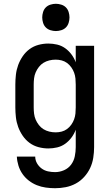

<svg xmlns="http://www.w3.org/2000/svg" viewBox="-20 -772 590 1014"><path d="M271 222Q246 222 221.5 218.5Q197 215 174.5 206Q152 197 132.5 182Q113 167 99 147Q85 127 77.5 103Q70 79 69 55H166Q166 74 175.5 90.5Q185 107 200 118Q215 129 233.5 133Q252 137 271 137Q295 137 318 127Q341 117 355.5 97.5Q370 78 375 53.5Q380 29 380 5V-87Q372 -65 357.5 -45.5Q343 -26 324 -12.5Q305 1 282 6.5Q259 12 235 12Q209 12 183 5Q157 -2 136 -17.5Q115 -33 100 -55Q85 -77 76 -101.5Q67 -126 64 -152.5Q61 -179 61 -205V-325Q61 -351 64 -377.5Q67 -404 76 -428.5Q85 -453 100 -475Q115 -497 136 -512.5Q157 -528 183 -535Q209 -542 235 -542Q259 -542 282 -536.5Q305 -531 324 -517.5Q343 -504 357.5 -484.5Q372 -465 380 -443V-530H477V5Q477 33 472.5 61.5Q468 90 456 115.5Q444 141 424.5 162.5Q405 184 380 197.5Q355 211 327 216.5Q299 222 271 222ZM274 -73Q290 -73 305.5 -77Q321 -81 334 -90.5Q347 -100 356.5 -113.5Q366 -127 371.5 -142Q377 -157 378.5 -173Q380 -189 380 -205V-325Q380 -341 378.5 -357Q377 -373 371.5 -388Q366 -403 356.5 -416.5Q347 -430 334 -439.5Q321 -449 305.5 -453Q290 -457 274 -457Q257 -457 240.5 -453Q224 -449 210 -440.5Q196 -432 185.5 -418.5Q175 -405 168.5 -390Q162 -375 160 -358.5Q158 -342 158 -325V-205Q158 -188 160 -171.5Q162 -155 168.5 -140Q175 -125 185.5 -111.5Q196 -98 210 -89.5Q224 -81 240.5 -77Q257 -73 274 -73ZM275 -608Q261 -608 246.5 -612.5Q232 -617 222 -627Q212 -637 207.5 -651.5Q203 -666 203 -680Q203 -694 207.5 -708.5Q212 -723 222 -733Q232 -743 246.5 -747.5Q261 -752 275 -752Q289 -752 303.5 -747.5Q318 -743 328 -733Q338 -723 342.5 -708.5Q347 -694 347 -680Q347 -666 342.5 -651.5Q338 -637 328 -627Q318 -617 303.5 -612.5Q289 -608 275 -608Z"/></svg>

Font: Lode Dark Term
Style: Bold
Weight: 700
Monospace: yes
Designer: Belleve Invis
Foundry: Belleve Invis
Version: Version 29.2.0